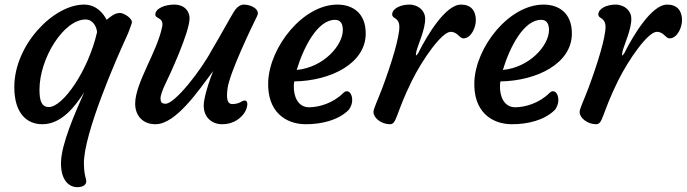

<svg xmlns="http://www.w3.org/2000/svg" viewBox="-20 -525 2929 819"><path d="M41 -153.8C41 -41.5 94.2 4.9 160.6 4.9C243.2 4.9 300.8 -71.8 339.4 -131.8C299.8 -43 242.2 88.4 240.2 166.5C238.3 243.7 274.4 273.4 309.6 273.4C334.5 273.4 354.5 262.2 346.2 236.8C343.8 229.5 337.9 208 337.9 170.9C337.9 43.5 475.6 -272.5 516.6 -361.3C526.9 -382.3 537.6 -412.1 542 -425.8C548.3 -446.3 507.3 -469.7 492.2 -469.7C470.7 -469.7 452.6 -455.6 435.1 -440.4C418.5 -471.7 388.7 -505.4 338.4 -505.4C208.5 -505.4 41 -334 41 -153.8ZM188.5 -68.4C156.7 -68.4 148.4 -96.2 148.4 -142.6C148.4 -276.4 252 -441.9 345.2 -441.9C377.4 -441.9 392.6 -409.2 394 -387.7C356.4 -223.6 248.5 -68.4 188.5 -68.4ZM429.2 -435.1C429.7 -436 430.2 -436.5 430.7 -436.5Z M556.6 -83C556.6 -30.8 589.8 4.9 643.1 4.9C730.5 4.9 826.7 -138.7 889.6 -222.2C875.5 -187.5 858.9 -140.1 851.1 -96.7C838.9 -28.3 882.3 4.9 926.8 4.9C983.9 4.9 1013.2 -28.3 1024.9 -47.4C1036.6 -67.9 1040.5 -96.2 1023.9 -96.2C1011.2 -96.2 1002.9 -81.1 970.7 -81.1C950.7 -81.1 944.3 -101.6 950.7 -148.4C960 -215.8 1054.2 -411.1 1077.1 -457.5C1090.3 -483.9 1053.7 -505.4 1020 -505.4C1006.3 -505.4 992.7 -495.6 984.9 -485.4C970.7 -467.3 910.6 -355 884.3 -313C836.4 -222.7 725.6 -82.5 686.5 -82.5C668.9 -82.5 664.6 -89.8 664.6 -106.4C664.6 -115.7 671.4 -135.7 679.7 -154.8C703.6 -203.6 788.6 -387.2 788.6 -447.3C788.6 -476.1 768.1 -505.4 722.7 -505.4C684.1 -505.4 642.6 -489.3 642.6 -462.9C642.6 -443.8 679.2 -451.7 671.9 -412.1C651.9 -306.6 556.6 -171.4 556.6 -83Z M1124 -176.3C1119.1 -49.3 1197.3 4.9 1284.7 4.9C1350.1 4.9 1422.9 -11.2 1467.8 -56.6C1500 -99.1 1472.7 -157.2 1443.8 -127.9C1400.9 -85 1340.8 -67.4 1298.3 -67.4C1251 -67.4 1231.4 -113.8 1233.4 -161.1C1233.4 -167.5 1234.4 -173.3 1235.4 -177.7C1392.1 -180.2 1539.1 -254.9 1540 -380.4C1541 -467.3 1486.3 -505.4 1419.4 -505.4C1271.5 -505.4 1129.9 -324.2 1124 -176.3ZM1245.6 -226.6C1274.9 -323.7 1334.5 -440.4 1408.7 -440.4C1434.6 -440.4 1442.4 -421.4 1442.4 -396C1441.9 -331.5 1360.8 -237.8 1245.6 -226.6Z M1573.2 -45.9C1573.7 -22 1606.4 4.9 1643.6 4.9C1672.9 4.9 1667 -38.6 1736.3 -179.2C1782.7 -272.9 1864.7 -389.2 1902.3 -389.2C1932.1 -389.2 1939.5 -361.3 1956.5 -361.3C1989.7 -361.3 2010.7 -408.2 2009.8 -441.4C2008.8 -480 1988.8 -505.4 1946.3 -505.4C1878.9 -505.4 1799.8 -368.7 1768.6 -307.6C1767.1 -302.2 1759.8 -292 1754.4 -287.6C1753.4 -292.5 1754.9 -298.8 1756.3 -306.6C1763.7 -335.9 1795.4 -402.8 1793.5 -447.3C1793.5 -476.6 1766.6 -505.4 1726.1 -505.4C1689.9 -505.4 1652.8 -489.3 1652.8 -462.9C1653.8 -443.8 1681.6 -452.1 1683.6 -412.1C1684.1 -365.7 1650.4 -256.3 1611.8 -152.3C1591.3 -97.2 1571.3 -58.1 1573.2 -45.9Z M2003.4 -176.3C1998.5 -49.3 2076.7 4.9 2164.1 4.9C2229.5 4.9 2302.2 -11.2 2347.2 -56.6C2379.4 -99.1 2352.1 -157.2 2323.2 -127.9C2280.3 -85 2220.2 -67.4 2177.7 -67.4C2130.4 -67.4 2110.8 -113.8 2112.8 -161.1C2112.8 -167.5 2113.8 -173.3 2114.7 -177.7C2271.5 -180.2 2418.5 -254.9 2419.4 -380.4C2420.4 -467.3 2365.7 -505.4 2298.8 -505.4C2150.9 -505.4 2009.3 -324.2 2003.4 -176.3ZM2125 -226.6C2154.3 -323.7 2213.9 -440.4 2288.1 -440.4C2314 -440.4 2321.8 -421.4 2321.8 -396C2321.3 -331.5 2240.2 -237.8 2125 -226.6Z M2452.6 -45.9C2453.1 -22 2485.8 4.9 2522.9 4.9C2552.2 4.9 2546.4 -38.6 2615.7 -179.2C2662.1 -272.9 2744.1 -389.2 2781.7 -389.2C2811.5 -389.2 2818.8 -361.3 2835.9 -361.3C2869.1 -361.3 2890.1 -408.2 2889.2 -441.4C2888.2 -480 2868.2 -505.4 2825.7 -505.4C2758.3 -505.4 2679.2 -368.7 2647.9 -307.6C2646.5 -302.2 2639.2 -292 2633.8 -287.6C2632.8 -292.5 2634.3 -298.8 2635.7 -306.6C2643.1 -335.9 2674.8 -402.8 2672.9 -447.3C2672.9 -476.6 2646 -505.4 2605.5 -505.4C2569.3 -505.4 2532.2 -489.3 2532.2 -462.9C2533.2 -443.8 2561 -452.1 2563 -412.1C2563.5 -365.7 2529.8 -256.3 2491.2 -152.3C2470.7 -97.2 2450.7 -58.1 2452.6 -45.9Z"/></svg>

Font: Courgette
Style: Regular
Weight: 400
Designer: Karolina Lach
Foundry: Karolina Lach
Version: Version 1.002